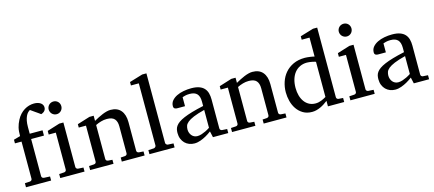

<svg xmlns="http://www.w3.org/2000/svg" viewBox="-54 -1259 4053 1794"><g transform="rotate(-15 1972.5 -362.5)"><path d="M389.2 -676.8Q389.2 -661.6 383.1 -651.6Q377 -641.6 368.9 -635.5Q360.8 -629.4 353.3 -626.5Q345.7 -623.5 342.8 -623Q341.8 -624 334.7 -629.2Q327.6 -634.3 317.6 -641.4Q307.6 -648.4 296.1 -656.2Q284.7 -664.1 274.9 -671.1Q265.1 -678.2 258.3 -682.9Q251.5 -687.5 251 -688Q240.2 -682.1 229.7 -671.4Q219.2 -660.6 210.7 -642.6Q202.1 -624.5 197 -598.9Q191.9 -573.2 191.9 -538.1V-474.1H315.9V-422.9H191.9V-64Q191.9 -54.7 198 -48.8Q204.1 -43 212.9 -42L272 -39.1V0H28.8V-39.1L78.1 -42Q86.9 -43 93 -48.8Q99.1 -54.7 99.1 -64V-422.9H35.2V-458L99.1 -476.1Q99.1 -501 100.8 -520.8Q102.5 -540.5 106.7 -557.9Q110.8 -575.2 117.2 -591.6Q123.5 -607.9 132.8 -626Q147.5 -654.3 166.7 -675Q186 -695.8 208.3 -709.5Q230.5 -723.1 254.6 -730Q278.8 -736.8 303.2 -736.8Q324.2 -736.8 340.3 -731.9Q356.4 -727.1 367.4 -718.8Q378.4 -710.4 383.8 -699.7Q389.2 -689 389.2 -676.8Z M360.4 0V-39.1L409.2 -42Q418.5 -43 424.3 -48.8Q430.2 -54.7 430.2 -64V-420.9H361.3V-456.1L483.4 -494.1H522.9V-64Q522.9 -54.7 529.1 -48.8Q535.2 -43 543.9 -42L595.2 -39.1V0ZM543.9 -647Q543.9 -634.3 539.3 -622.8Q534.7 -611.3 526.4 -603Q518.1 -594.7 507.1 -589.8Q496.1 -585 483.4 -585Q470.7 -585 459.2 -589.8Q447.8 -594.7 439.5 -603Q431.2 -611.3 426.3 -622.8Q421.4 -634.3 421.4 -647Q421.4 -659.7 426.3 -670.9Q431.2 -682.1 439.5 -690.4Q447.8 -698.7 459.2 -703.4Q470.7 -708 483.4 -708Q496.1 -708 507.1 -703.4Q518.1 -698.7 526.4 -690.4Q534.7 -682.1 539.3 -670.9Q543.9 -659.7 543.9 -647Z M955.6 0V-39.1L997.6 -42Q1006.3 -43 1012.5 -48.8Q1018.6 -54.7 1018.6 -64V-324.2Q1018.6 -371.6 996.6 -396.2Q974.6 -420.9 922.4 -420.9Q893.6 -420.9 865.7 -412.8Q837.9 -404.8 812.5 -392.1V-64Q812.5 -54.7 818.4 -48.8Q824.2 -43 833.5 -42L875.5 -39.1V0H649.4V-39.1L698.2 -42Q707.5 -43 713.4 -48.8Q719.2 -54.7 719.2 -64V-411.1H649.4V-443.8L771.5 -481.9H812.5V-432.1Q833.5 -443.8 855.2 -455.1Q877 -466.3 898.4 -475.1Q919.9 -483.9 939.9 -489Q960 -494.1 977.5 -494.1Q1043 -494.1 1077.1 -453.6Q1111.3 -413.1 1111.3 -339.8V-64Q1111.3 -54.7 1117.4 -48.8Q1123.5 -43 1132.3 -42L1176.3 -39.1V0Z M1223.1 0V-39.1L1276.4 -42Q1283.2 -42 1290.8 -49.1Q1298.3 -56.2 1298.3 -63V-665H1222.2V-698.2L1350.1 -736.8H1391.1V-63Q1391.1 -56.2 1398.2 -49.1Q1405.3 -42 1412.1 -42L1466.3 -39.1V0Z M1824.2 -267.1Q1756.8 -250 1717.3 -233.4Q1677.7 -216.8 1657.5 -200Q1637.2 -183.1 1631.6 -165.8Q1626 -148.4 1626 -129.9Q1626 -114.3 1631.1 -99.4Q1636.2 -84.5 1645.8 -72.8Q1655.3 -61 1669.2 -54Q1683.1 -46.9 1701.2 -46.9Q1721.2 -46.9 1742.9 -54.2Q1764.6 -61.5 1782.7 -70.3Q1803.7 -80.6 1824.2 -94.2ZM1837.4 0 1824.2 -59.1Q1797.9 -39.1 1770 -23.4Q1757.8 -16.6 1744.1 -10.3Q1730.5 -3.9 1716.1 1.2Q1701.7 6.3 1686.8 9.3Q1671.9 12.2 1657.2 12.2Q1629.9 12.2 1606.2 2.9Q1582.5 -6.3 1564.9 -23.9Q1547.4 -41.5 1537.4 -66.4Q1527.3 -91.3 1527.3 -123Q1527.3 -141.6 1531 -158.2Q1534.7 -174.8 1545.9 -190.4Q1557.1 -206.1 1577.4 -220.5Q1597.7 -234.9 1630.6 -249Q1663.6 -263.2 1711.2 -277.1Q1758.8 -291 1824.2 -305.2V-348.1Q1824.2 -398.4 1801.8 -422.6Q1779.3 -446.8 1731 -446.8Q1704.6 -446.8 1686 -441.9Q1667.5 -437 1660.2 -434.1V-347.2H1587.4Q1580.6 -347.2 1574 -348.1Q1567.4 -349.1 1562 -352.3Q1556.6 -355.5 1553.5 -361.1Q1550.3 -366.7 1550.3 -376Q1550.3 -406.7 1568.8 -429Q1587.4 -451.2 1617.2 -465.8Q1647 -480.5 1684.1 -487.3Q1721.2 -494.1 1758.3 -494.1Q1804.7 -494.1 1835.2 -482.9Q1865.7 -471.7 1883.5 -451.7Q1901.4 -431.6 1908.7 -404.3Q1916 -377 1916 -344.2V-64Q1916 -54.7 1922.1 -48.8Q1928.2 -43 1937 -42L1985.4 -39.1V0Z M2328.1 0V-39.1L2370.1 -42Q2378.9 -43 2385 -48.8Q2391.1 -54.7 2391.1 -64V-324.2Q2391.1 -371.6 2369.1 -396.2Q2347.2 -420.9 2294.9 -420.9Q2266.1 -420.9 2238.3 -412.8Q2210.4 -404.8 2185.1 -392.1V-64Q2185.1 -54.7 2190.9 -48.8Q2196.8 -43 2206.1 -42L2248 -39.1V0H2022V-39.1L2070.8 -42Q2080.1 -43 2085.9 -48.8Q2091.8 -54.7 2091.8 -64V-411.1H2022V-443.8L2144 -481.9H2185.1V-432.1Q2206.1 -443.8 2227.8 -455.1Q2249.5 -466.3 2271 -475.1Q2292.5 -483.9 2312.5 -489Q2332.5 -494.1 2350.1 -494.1Q2415.5 -494.1 2449.7 -453.6Q2483.9 -413.1 2483.9 -339.8V-64Q2483.9 -54.7 2490 -48.8Q2496.1 -43 2504.9 -42L2548.8 -39.1V0Z M2949.7 -431.2Q2943.4 -433.1 2933.3 -435.8Q2923.3 -438.5 2911.9 -440.7Q2900.4 -442.9 2887.9 -444.3Q2875.5 -445.8 2864.7 -445.8Q2827.6 -445.8 2797.4 -431.4Q2767.1 -417 2745.8 -390.9Q2724.6 -364.7 2713.1 -327.6Q2701.7 -290.5 2701.7 -245.1Q2701.7 -204.1 2711.4 -169.7Q2721.2 -135.3 2739.7 -109.9Q2758.3 -84.5 2785.2 -70.3Q2812 -56.2 2846.7 -56.2Q2861.8 -56.2 2876 -59.3Q2890.1 -62.5 2903.3 -67.6Q2916.5 -72.8 2928.2 -78.9Q2939.9 -85 2949.7 -90.8ZM2949.7 0V-53.2Q2932.6 -40 2914.3 -28.1Q2896 -16.1 2876.7 -7.3Q2857.4 1.5 2837.2 6.8Q2816.9 12.2 2794.9 12.2Q2744.6 12.2 2708.3 -9.5Q2671.9 -31.2 2648.4 -65.7Q2625 -100.1 2614 -142.8Q2603 -185.5 2603 -228Q2603 -278.8 2618.7 -326.9Q2634.3 -375 2666 -412.1Q2697.8 -449.2 2745.6 -471.7Q2793.5 -494.1 2857.9 -494.1Q2869.6 -494.1 2883.3 -492.7Q2897 -491.2 2909.9 -489.5Q2922.9 -487.8 2933.3 -485.6Q2943.8 -483.4 2949.7 -481.9V-665H2874V-698.2L3002.9 -736.8H3043V-64Q3043 -54.7 3048.8 -48.8Q3054.7 -43 3064 -42L3106.9 -39.1V0Z M3167 0V-39.1L3215.8 -42Q3225.1 -43 3231 -48.8Q3236.8 -54.7 3236.8 -64V-420.9H3168V-456.1L3290 -494.1H3329.6V-64Q3329.6 -54.7 3335.7 -48.8Q3341.8 -43 3350.6 -42L3401.9 -39.1V0ZM3350.6 -647Q3350.6 -634.3 3345.9 -622.8Q3341.3 -611.3 3333 -603Q3324.7 -594.7 3313.7 -589.8Q3302.7 -585 3290 -585Q3277.3 -585 3265.9 -589.8Q3254.4 -594.7 3246.1 -603Q3237.8 -611.3 3232.9 -622.8Q3228 -634.3 3228 -647Q3228 -659.7 3232.9 -670.9Q3237.8 -682.1 3246.1 -690.4Q3254.4 -698.7 3265.9 -703.4Q3277.3 -708 3290 -708Q3302.7 -708 3313.7 -703.4Q3324.7 -698.7 3333 -690.4Q3341.3 -682.1 3345.9 -670.9Q3350.6 -659.7 3350.6 -647Z M3767.1 -267.1Q3699.7 -250 3660.2 -233.4Q3620.6 -216.8 3600.3 -200Q3580.1 -183.1 3574.5 -165.8Q3568.8 -148.4 3568.8 -129.9Q3568.8 -114.3 3574 -99.4Q3579.1 -84.5 3588.6 -72.8Q3598.1 -61 3612.1 -54Q3626 -46.9 3644 -46.9Q3664.1 -46.9 3685.8 -54.2Q3707.5 -61.5 3725.6 -70.3Q3746.6 -80.6 3767.1 -94.2ZM3780.3 0 3767.1 -59.1Q3740.7 -39.1 3712.9 -23.4Q3700.7 -16.6 3687 -10.3Q3673.3 -3.9 3658.9 1.2Q3644.5 6.3 3629.6 9.3Q3614.7 12.2 3600.1 12.2Q3572.8 12.2 3549.1 2.9Q3525.4 -6.3 3507.8 -23.9Q3490.2 -41.5 3480.2 -66.4Q3470.2 -91.3 3470.2 -123Q3470.2 -141.6 3473.9 -158.2Q3477.5 -174.8 3488.8 -190.4Q3500 -206.1 3520.3 -220.5Q3540.5 -234.9 3573.5 -249Q3606.4 -263.2 3654.1 -277.1Q3701.7 -291 3767.1 -305.2V-348.1Q3767.1 -398.4 3744.6 -422.6Q3722.2 -446.8 3673.8 -446.8Q3647.5 -446.8 3628.9 -441.9Q3610.4 -437 3603 -434.1V-347.2H3530.3Q3523.4 -347.2 3516.8 -348.1Q3510.3 -349.1 3504.9 -352.3Q3499.5 -355.5 3496.3 -361.1Q3493.2 -366.7 3493.2 -376Q3493.2 -406.7 3511.7 -429Q3530.3 -451.2 3560.1 -465.8Q3589.8 -480.5 3627 -487.3Q3664.1 -494.1 3701.2 -494.1Q3747.6 -494.1 3778.1 -482.9Q3808.6 -471.7 3826.4 -451.7Q3844.2 -431.6 3851.6 -404.3Q3858.9 -377 3858.9 -344.2V-64Q3858.9 -54.7 3865 -48.8Q3871.1 -43 3879.9 -42L3928.2 -39.1V0Z"/></g></svg>

Font: BabelStone Ogham
Style: Italic
Weight: 400
Italic angle: -30°
Designer: Andrew West
Foundry: BabelStone
Version: Version 2.02 March 14, 2022